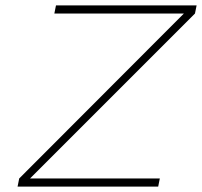

<svg xmlns="http://www.w3.org/2000/svg" viewBox="-20 -690 747 710"><path d="M707 -670H187L181 -640H660L51 -30L45 0H565L571 -30H91L701 -640Z"/></svg>

Font: LT Wave Text Thin Italic
Style: Regular
Weight: 100
Designer: Daniel Lyons
Version: Version 2.5 (Glyphs App)